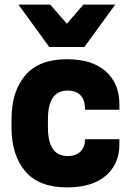

<svg xmlns="http://www.w3.org/2000/svg" viewBox="-20 -800 567 833"><path d="M188 -247Q188 -123 273 -123Q310 -123 329.5 -143Q349 -163 349 -196H498V-174Q498 -89 439.5 -38Q381 13 270 13Q149 13 89.5 -57Q30 -127 30 -247V-283Q30 -403 89.5 -473Q149 -543 270 -543Q381 -543 439.5 -490Q498 -437 498 -347V-324H349Q349 -407 273 -407Q188 -407 188 -283ZM60 -780H198L270 -697L342 -780H480L346 -596H194Z"/></svg>

Font: Cooper Hewitt
Style: Bold
Weight: 711
Designer: Village Type and Design LLC
Foundry: Cooper Hewitt Smithsonian Design Museum
Version: 1.000